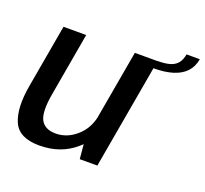

<svg xmlns="http://www.w3.org/2000/svg" viewBox="-118 -814 1023 958"><g transform="rotate(20 393.5 -335.0)"><path d="M394.5 0H488L585 -552Q644 -552 686.5 -565Q729 -578 754.5 -605Q780 -632 787 -673.5H716.5Q711.5 -644.5 697.8 -626.8Q684 -609 658.5 -601Q633 -593 591.5 -593V-592.5H471.5L406.5 -223.5Q392 -162.5 347.5 -123Q297.5 -79 237.5 -79Q178.5 -79 157.5 -119.5Q136.5 -160 155 -262L213 -593H92.5L33.5 -257Q12 -134.5 42.2 -64.8Q72.5 5 180.5 5Q294.5 5 372 -63Q380 -70 387.5 -77Z"/></g></svg>

Font: Anybody Thin Medium
Style: Italic
Weight: 500
Italic angle: -10°
Version: Version 1.113;gftools[0.9.25]